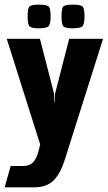

<svg xmlns="http://www.w3.org/2000/svg" viewBox="-42 -637 464 827"><path d="M-22 170 4 78H59Q84 78 100 62.5Q116 47 126 6L131 -15L-13 -470H130L191 -233L192 -197H194L195 -233L256 -470H402L238 48Q218 112 188 141Q158 170 104 170ZM271 -515Q235 -515 229 -526.5Q223 -538 223 -566Q223 -597 229 -607Q235 -617 271 -617Q309 -617 315.5 -607Q322 -597 322 -566Q322 -538 315 -526.5Q308 -515 271 -515ZM125 -515Q89 -515 83 -526.5Q77 -538 77 -566Q77 -597 83 -607Q89 -617 125 -617Q163 -617 169.5 -607Q176 -597 176 -566Q176 -538 169 -526.5Q162 -515 125 -515Z"/></svg>

Font: Smooch Sans Thin Black
Style: Regular
Weight: 900
Version: Version 1.010